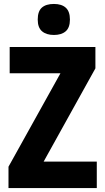

<svg xmlns="http://www.w3.org/2000/svg" viewBox="-20 -952 532 972"><path d="M470 0H23V-108L286 -581H29V-714H463V-606L201 -134H470ZM253 -932Q292 -932 313 -913Q334 -894 334 -853Q334 -812 312.5 -793.5Q291 -775 253 -775Q215 -775 193 -793.5Q171 -812 171 -853Q171 -895 192 -913.5Q213 -932 253 -932Z"/></svg>

Font: Noto Sans Ethiopic Condensed ExtraBold
Style: Regular
Weight: 800
Width: 3
Designer: Monotype Design Team
Foundry: Monotype Imaging Inc.
Version: Version 2.102; ttfautohint (v1.8.4.7-5d5b)